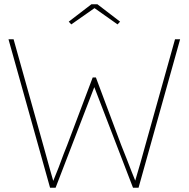

<svg xmlns="http://www.w3.org/2000/svg" viewBox="-20 -885 889 905"><path d="M20 -700H44L186 -193Q203 -134 219 -74Q228 -45 236 -15H224Q243 -61 256.5 -96Q270 -131 280 -159Q289 -181 297 -202L417 -520H432L551 -202Q568 -160 576 -139Q584 -118 600 -77Q613 -46 625 -15H612L626 -63Q635 -92 642 -117.5Q649 -143 663 -193L805 -700H829L633 0H607L415 -499H434L242 0H216ZM304 -783 411 -865H439L546 -783L534 -770L418 -852H433L316 -770Z"/></svg>

Font: Easer Grotesk Variable
Style: Regular
Weight: 400
Designer: Boardeaser, Bonnie Shaver-Troup, Thomas Jockin
Foundry: Lexend
Version: Version 1.001;Glyphs 3.1.2 (3151)